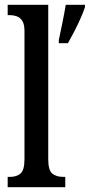

<svg xmlns="http://www.w3.org/2000/svg" viewBox="-20 -780 374 800"><path d="M225 -613Q232 -646 240 -685Q248 -724 254 -760H334V-750Q327 -729 315 -702Q303 -675 289 -648Q275 -621 263 -600H225ZM12 0V-43H22Q49 -43 65.5 -57Q82 -71 82 -117V-650Q82 -679 73 -693Q64 -707 50 -712Q36 -717 22 -717H12V-760H181V-117Q181 -71 197.5 -57Q214 -43 243 -43H252V0Z"/></svg>

Font: Noto Serif ExtraCondensed Medium
Style: Regular
Weight: 500
Width: 2
Designer: Monotype Design Team
Foundry: Monotype Imaging Inc.
Version: Version 2.015